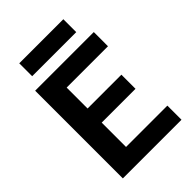

<svg xmlns="http://www.w3.org/2000/svg" viewBox="-252 -978 1084 1084"><g transform="rotate(-45 290.0 -436.5)"><path d="M67.9 0V-700.2H536.1V-586.9H206.1V-419.9H476.1V-307.1H206.1V-112.8H536.1V0ZM113.8 -770V-873H465.8V-770Z"/></g></svg>

Font: Uncut Sans
Style: Bold
Weight: 700
Designer: Kasper Nordkvist
Foundry: UNCUT.wtf
Version: Version 1.304;Glyphs 3.2 (3246)